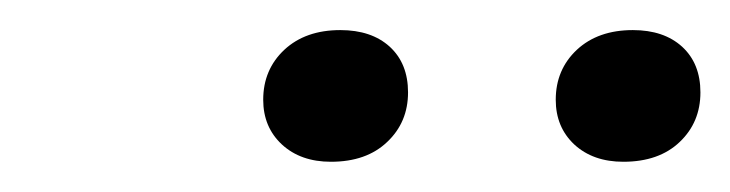

<svg xmlns="http://www.w3.org/2000/svg" viewBox="-20 -873 483 127"><path d="M392.3 -766Q372.3 -766 359.9 -777.4Q347.6 -788.9 347.6 -807Q347.6 -827 361.6 -840.1Q375.6 -853.1 398.6 -853.1Q419.1 -853.1 431.2 -842.1Q443.3 -831 443.3 -811.9Q443.3 -792.1 429.6 -779.1Q415.9 -766 392.3 -766ZM198.9 -766Q178.9 -766 166.5 -777.4Q154.1 -788.9 154.1 -807Q154.1 -827 168.1 -840.1Q182.1 -853.1 205.1 -853.1Q225.7 -853.1 237.8 -842.1Q249.9 -831 249.9 -811.9Q249.9 -792.1 236.1 -779.1Q222.4 -766 198.9 -766Z"/></svg>

Font: Mona Sans ExtraLight
Style: Italic
Weight: 200
Italic angle: -11.6951°
Designer: Deni Anggara
Foundry: GitHub
Version: Version 2.000